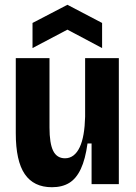

<svg xmlns="http://www.w3.org/2000/svg" viewBox="-20 -770 568 803"><path d="M197 13Q121 13 83.5 -42Q46 -97 46 -213V-527H187V-237Q187 -170 202.5 -139Q218 -108 252 -108Q272 -108 287.5 -120Q303 -132 313.5 -154.5Q324 -177 329.5 -209Q335 -241 336 -282V-527H477V-224V0H363V-170H346Q337 -104 318 -63.5Q299 -23 269.5 -5Q240 13 197 13ZM116 -569V-674L262 -750L407 -674V-569L262 -646Z"/></svg>

Font: Bricolage Grotesque 36pt SemiCondensed
Style: Bold
Weight: 700
Width: 4
Designer: Mathieu Triay
Foundry: Atelier Triay
Version: Version 1.001;gftools[0.9.33.dev8+g029e19f]